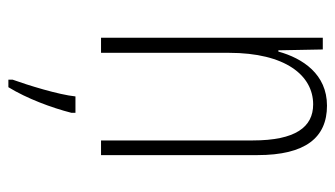

<svg xmlns="http://www.w3.org/2000/svg" viewBox="-191 -388 800 458"><g transform="rotate(90 209.0 -159.0)"><path d="M232 -539C157 -539 119 -481 103 -423H100L98 -529H70V0H106V-305C106 -440 160 -506 229 -506C283 -506 315 -464 315 -362V0H350V-373C350 -488 308 -539 232 -539ZM249 71V61H210C206 101 183 175 170 211V221H188C215 177 237 118 249 71Z"/></g></svg>

Font: Noto Sans Bengali ExtraCondensed ExtraLight
Style: Regular
Weight: 200
Width: 2
Designer: Joana Ranito - Universal Thirst; Jelle Bosma - Monotype Design Team
Foundry: Universal Thirst ehf.
Version: Version 3.000